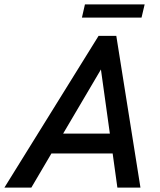

<svg xmlns="http://www.w3.org/2000/svg" viewBox="-61 -853 729 873"><path d="M325.2 -833H596.7L582.5 -772.9H311.5ZM387.2 -689.9H467.8L577.6 0H472.7L451.2 -155.3H172.9L81.5 0H-41ZM226.1 -245.6H438.5L397.9 -537.1Z"/></svg>

Font: HK Grotesk SmBold Legacy Italic
Style: Regular
Weight: 600
Italic angle: -13°
Designer: Alfredo Marco Pradil
Foundry: Hanken Design Co.
Version: Version 2.022;PS 002.022;hotconv 1.0.88;makeotf.lib2.5.64775